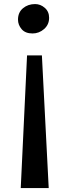

<svg xmlns="http://www.w3.org/2000/svg" viewBox="-20 -768 332 944"><path d="M82 156.5 113 -495.5H186L219.5 156.5ZM152.5 -748Q179 -748 200.2 -729.5Q221.5 -711 221.5 -680.5Q221.5 -647 196.8 -625.2Q172 -603.5 140 -603.5Q104.5 -603.5 86.5 -624.5Q68.5 -645.5 68.5 -671.5Q68.5 -707 93 -727.5Q117.5 -748 152.5 -748Z"/></svg>

Font: Merriweather SemiBold
Style: Regular
Weight: 600
Version: Version 2.100